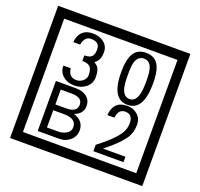

<svg xmlns="http://www.w3.org/2000/svg" viewBox="-170 -1151 1496 1433"><g transform="rotate(20 577.5 -435.0)"><path d="M1103 90H53V-960H1103ZM1028 15V-885H128V15ZM499 -556Q499 -504 460.5 -473Q422 -442 369 -442Q314 -442 280 -471Q242 -502 242 -554H301Q307 -485 370 -485Q398 -485 421 -504.5Q444 -524 444 -552Q444 -597 426 -616Q408 -635 363 -635V-679Q405 -679 421.5 -696Q438 -713 438 -754Q438 -812 369 -812Q318 -812 306 -744H251Q264 -855 368 -855Q419 -855 454 -829Q493 -800 493 -750Q493 -685 451 -658Q475 -642 483 -630Q499 -605 499 -556ZM917 -656Q917 -442 791 -442Q664 -442 664 -656Q664 -744 685 -789Q714 -855 791 -855Q868 -855 897 -789Q917 -745 917 -656ZM864 -656Q864 -723 855 -752Q840 -809 791 -809Q742 -809 726 -752Q718 -723 718 -656Q718 -587 726 -553Q742 -488 791 -488Q839 -488 855 -554Q864 -587 864 -656ZM522 -141Q522 -93 486.5 -61.5Q451 -30 403 -30H229V-427H388Q439 -427 471 -404Q508 -378 508 -329Q508 -266 440 -242Q522 -216 522 -141ZM457 -321Q457 -379 372 -379H285V-261H371Q457 -261 457 -321ZM469 -147Q469 -215 368 -215H285V-78H371Q408 -78 435 -93Q469 -112 469 -147ZM910 -30H671V-81Q792 -173 832 -238Q855 -276 855 -319Q855 -389 795 -389Q740 -389 733 -319H677Q685 -435 795 -435Q843 -435 876.5 -405Q910 -375 910 -327Q910 -271 886 -229Q848 -165 732 -73H910Z"/></g></svg>

Font: Unicode BMP Fallback SIL
Style: Regular
Weight: 400
Foundry: NRSI, SIL International
Version: Version 5.1 Based on Unicode 5.1